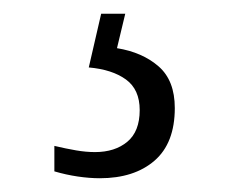

<svg xmlns="http://www.w3.org/2000/svg" viewBox="-20 -29 346 279"><path d="M125 230Q110 230 93 227.5Q76 225 59 220V183Q76 187 90.5 189.5Q105 192 118 192Q147 192 165 177Q183 162 183 131Q183 101 163 86.5Q143 72 109 69L127 -9H162L150 41Q187 47 210.5 67.5Q234 88 234 128Q234 179 204.5 204.5Q175 230 125 230Z"/></svg>

Font: Noto Serif Lao SemiCondensed Light
Style: Regular
Weight: 300
Width: 4
Designer: Monotype Design Team
Foundry: Monotype Imaging Inc.
Version: Version 2.003; ttfautohint (v1.8.4.7-5d5b)